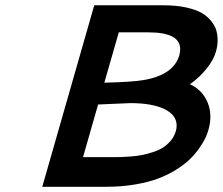

<svg xmlns="http://www.w3.org/2000/svg" viewBox="-20 -714 852 734"><path d="M547.9 -590.3H434.1L378.9 -397.9Q485.8 -400.4 530.8 -408.2Q644 -428.2 665.5 -502.9Q668.9 -515.6 668.9 -525.9Q668.9 -590.3 547.9 -590.3ZM478 -319.8Q474.1 -319.8 355 -314.5L297.4 -113.3H406.7Q426.3 -113.3 440.2 -113.5Q454.1 -113.8 479.2 -115.7Q504.4 -117.7 522.9 -121.3Q541.5 -125 564.2 -132.3Q586.9 -139.6 603 -149.9Q619.1 -160.2 632.6 -176Q646 -191.9 651.9 -211.9Q655.3 -222.7 655.3 -233.9Q655.3 -274.4 608.4 -297.1Q561.5 -319.8 478 -319.8ZM340.3 -693.8H605Q653.8 -693.8 691.4 -685.5Q729 -677.2 751.2 -664.3Q773.4 -651.4 787.6 -633.3Q801.8 -615.2 806.9 -597.7Q812 -580.1 812 -560.5Q812 -539.6 805.7 -517.1Q796.4 -483.9 768.3 -449.7Q740.2 -415.5 706.1 -392.1Q743.2 -375 763.7 -341.8Q784.2 -308.6 784.2 -267.1Q784.2 -243.2 776.9 -217.8Q772.5 -201.7 764.4 -184.8Q756.3 -168 740.7 -146Q725.1 -124 704.6 -104.2Q684.1 -84.5 652.8 -64.9Q621.6 -45.4 584.7 -31.5Q547.9 -17.6 496.6 -8.8Q445.3 0 387.2 0H141.6Z"/></svg>

Font: Cantarell
Style: Bold Italic
Weight: 700
Italic angle: -16°
Designer: Dave Crossland
Version: Version 1.004